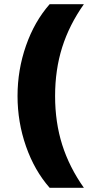

<svg xmlns="http://www.w3.org/2000/svg" viewBox="-20 -790 454 920"><path d="M218 110Q145 27 104.5 -89Q64 -205 64 -330Q64 -455 104.5 -571Q145 -687 218 -770H382Q312 -671 278 -563.5Q244 -456 244 -330Q244 -204 278 -96.5Q312 11 382 110Z"/></svg>

Font: M PLUS 2 Thin Black
Style: Regular
Weight: 900
Version: Version 1.001